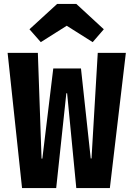

<svg xmlns="http://www.w3.org/2000/svg" viewBox="-20 -964 665 984"><path d="M543 0H371L324 -486H320L268 0H93L19 -693H174L193 -151H197L253 -613H395L445 -152H449L481 -693H625ZM189 -748 131 -814 273 -944H371L512 -814L455 -748L322 -832Z"/></svg>

Font: Qzxlaeiskcpccdgjqmyffctclhy
Style: Regular
Weight: 700
Monospace: yes
Designer: Carrois Corporate & Edenspiekermann
Foundry: Carrois Corporate GbR & Edenspiekermann AG
Version: Version 2.001